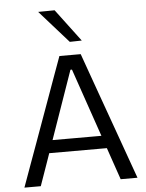

<svg xmlns="http://www.w3.org/2000/svg" viewBox="-63 -1019 815 1069"><g transform="rotate(-5 345.0 -484.5)"><path d="M29.5 0Q50.5 -57.5 73.2 -121Q96 -184.5 117 -241.5L205.5 -486.5Q229 -552.5 248.5 -605.8Q268 -659 287.5 -713H406.5Q426 -658 445 -605Q464 -552 487.5 -486L575.5 -240.5Q596.5 -181.5 618.8 -119.2Q641 -57 661.5 0H567.5Q546 -62.5 523.2 -128.8Q500.5 -195 480.5 -253.5L350.5 -631.5H342L211 -257Q189.5 -196 166.5 -129.2Q143.5 -62.5 121 0ZM161.5 -179 169.5 -250H530.5L537 -179ZM352 -786.5Q325.5 -816.5 299 -846.2Q272.5 -876 245.8 -906.2Q219 -936.5 191 -968L283 -969Q317 -924 351 -878.5Q385 -833 419 -788Z"/></g></svg>

Font: Commissioner Thin
Style: Regular
Weight: 400
Version: Version 1.000